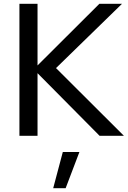

<svg xmlns="http://www.w3.org/2000/svg" viewBox="-20 -720 677 1018"><path d="M83 0ZM83 0V-700H179V-373L507 -700H627L277 -359L637 0H508L179 -332V0ZM313 86H401L328 278H262Z"/></svg>

Font: Rosa Sans
Style: Regular
Weight: 400
Designer: Pentagram / MCKL
Foundry: Pentagram / MCKL
Version: Version 1.005;September 16, 2019;FontCreator 11.5.0.2425 64-